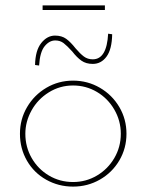

<svg xmlns="http://www.w3.org/2000/svg" viewBox="-20 -686 543 712"><path d="M251 -387Q305 -387 350.5 -360.5Q396 -334 422.5 -289Q449 -244 449 -190Q449 -136 422.5 -91Q396 -46 350.5 -20Q305 6 251 6Q197 6 151.5 -19.5Q106 -45 80 -90Q54 -135 54 -190Q54 -244 80.5 -289Q107 -334 152 -360.5Q197 -387 251 -387ZM251 -11Q299 -11 339.5 -35Q380 -59 404 -100Q428 -141 428 -190Q428 -238 404 -279.5Q380 -321 339.5 -345Q299 -369 251 -369Q202 -369 161 -343.5Q120 -318 97 -276.5Q74 -235 74 -190Q74 -141 97.5 -100Q121 -59 161.5 -35Q202 -11 251 -11ZM248 -495Q229 -516 216 -526Q203 -536 185 -536Q163 -536 145.5 -514.5Q128 -493 125 -443L110 -445Q111 -499 133 -526.5Q155 -554 184 -554Q209 -554 225.5 -542Q242 -530 260 -507Q277 -487 291 -476.5Q305 -466 324 -466Q376 -466 381 -561L396 -559Q395 -503 375 -476Q355 -449 324 -449Q299 -449 282 -461Q265 -473 248 -495ZM369 -666V-649H138V-666Z"/></svg>

Font: Josefin Sans Thin
Style: Regular
Weight: 250
Designer: Santiago Orozco
Foundry: Typemade
Version: Version 2.000